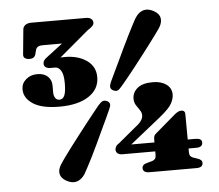

<svg xmlns="http://www.w3.org/2000/svg" viewBox="-52 -771 964 844"><g transform="rotate(-5 430.0 -349.0)"><path d="M608.5 -143.5Q608.5 -152 611.2 -157.8Q614 -163.5 620 -168L710.5 -245.5Q720 -252.5 726 -255Q732 -257.5 737.5 -257.5Q754.5 -257.5 754.5 -240.5L755.5 -72.5Q755.5 -61.5 759.5 -56.2Q763.5 -51 770.5 -48L789.5 -41.5Q799.5 -38.5 805.2 -33.5Q811 -28.5 811 -20.5Q811 0 782.5 0H575.5Q546.5 0 546.5 -20.5Q546.5 -36.5 568.5 -41.5L591.5 -48Q599.5 -50.5 604 -56Q608.5 -61.5 608.5 -72.5ZM532 -204Q549.5 -217 557.2 -228.8Q565 -240.5 565 -251.5Q565 -264.5 557.2 -275.5Q549.5 -286.5 541.5 -298.8Q533.5 -311 533.5 -328Q533.5 -355.5 556 -374.2Q578.5 -393 623.5 -393Q661 -393 683.8 -376.2Q706.5 -359.5 706.5 -331.5Q706.5 -313 694.8 -291.5Q683 -270 640 -235.5L485 -111.5L475.5 -128.5H790Q803 -128.5 810.2 -124Q817.5 -119.5 817.5 -110Q817.5 -89 790 -89H463.5Q450 -89 442.5 -95.2Q435 -101.5 435 -112Q435 -117.5 439 -125Q443 -132.5 455 -140ZM484.5 -385.5Q474.5 -373 466.8 -370Q459 -367 446.5 -373Q437 -378.5 435.8 -386.8Q434.5 -395 440.5 -409Q447.5 -424 458.5 -447.2Q469.5 -470.5 482.8 -498Q496 -525.5 509.2 -554Q522.5 -582.5 535.5 -608Q548.5 -633.5 558.5 -653Q568.5 -672.5 574.5 -682Q589.5 -705 610 -711.2Q630.5 -717.5 655.5 -704Q679.5 -691 683.2 -671.2Q687 -651.5 672.5 -628.5Q666.5 -619 653.5 -601.5Q640.5 -584 623.2 -561Q606 -538 586.5 -512.8Q567 -487.5 548 -463.2Q529 -439 512.5 -418.8Q496 -398.5 484.5 -385.5ZM378.5 -313.5Q389.5 -326 397.8 -329.2Q406 -332.5 418 -327Q428 -321 428.8 -312.5Q429.5 -304 422.5 -290Q416 -275 405.2 -251.8Q394.5 -228.5 381.2 -200.8Q368 -173 354.8 -144.2Q341.5 -115.5 328.5 -89.8Q315.5 -64 305.2 -44.8Q295 -25.5 289.5 -16Q274.5 6.5 253.8 12.8Q233 19 208.5 5.5Q185 -7 181 -26.8Q177 -46.5 192 -69.5Q198 -79 210.8 -96.8Q223.5 -114.5 241 -137.8Q258.5 -161 278 -186.2Q297.5 -211.5 316.5 -235.8Q335.5 -260 351.8 -280.5Q368 -301 378.5 -313.5ZM212.5 -522 200 -530.5Q210 -533.5 221.5 -535.2Q233 -537 248.5 -537Q307 -537 345 -510.2Q383 -483.5 383 -436.5Q383 -383.5 336 -352.5Q289 -321.5 207 -321.5Q129 -321.5 90 -347.2Q51 -373 51 -411.5Q51 -437.5 71.2 -455Q91.5 -472.5 121 -472.5Q151 -472.5 167.5 -456.8Q184 -441 184 -416V-385Q184 -372 190.5 -362Q197 -352 209 -352Q224 -352 231.2 -368Q238.5 -384 238.5 -422.5Q238.5 -461 227.8 -477.8Q217 -494.5 202 -494.5H180Q169 -494.5 161 -499.8Q153 -505 153 -515.5Q153 -523.5 157 -529.8Q161 -536 169.5 -542L288 -632.5L293 -597H155.5Q130.5 -597 125.5 -579.5L120.5 -560.5Q118.5 -552 112 -547Q105.5 -542 93 -542Q81 -542 73.2 -547.5Q65.5 -553 67 -565L77.5 -673.5Q78.5 -685.5 88.5 -692.8Q98.5 -700 115 -700H356Q370.5 -700 378.8 -693.5Q387 -687 387 -676.5Q387 -668.5 380.2 -661.5Q373.5 -654.5 358.5 -645Z"/></g></svg>

Font: Fraunces Black
Style: Regular
Weight: 900
Version: Version 1.000;[b76b70a41]